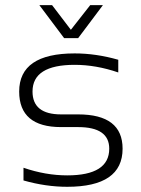

<svg xmlns="http://www.w3.org/2000/svg" viewBox="-20 -718 543 738"><path d="M70.3 -24.4V-73.2Q155.8 -43.9 238.3 -43.9Q399.9 -43.9 399.9 -146.5Q399.9 -229.5 280.3 -229.5H214.8Q53.7 -229.5 53.7 -366.2Q53.7 -512.7 267.1 -512.7Q349.1 -512.7 434.6 -488.3V-439.5Q349.1 -468.8 267.1 -468.8Q105 -468.8 105 -366.2Q105 -278.3 214.8 -278.3H280.3Q451.2 -278.3 451.2 -146.5Q451.2 0 238.3 0Q155.8 0 70.3 -24.4ZM131.3 -698.2H180.2L252.4 -603.5L326.7 -698.2H375.5L280.3 -571.3H226.6Z"/></svg>

Font: Sansation Light
Style: Light
Weight: 300
Designer: Bernd Montag
Version: Version 1.301